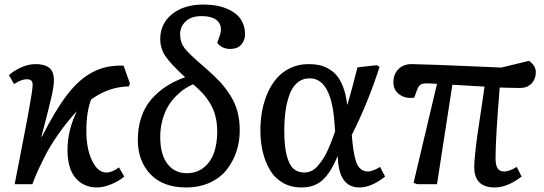

<svg xmlns="http://www.w3.org/2000/svg" viewBox="-20 -802 2369 836"><path d="M545.9 -438 541 -425.8Q453.6 -424.3 377 -369.1Q356 -315.9 356 -231.9Q356 -153.3 381.1 -102.1Q406.2 -50.8 442.9 -50.8Q467.8 -50.8 498 -73.2L521 -33.2Q497.1 -13.2 463.9 0.5Q430.7 14.2 402.8 14.2Q344.2 14.2 309.1 -26.9Q273.9 -67.9 273.9 -148.9Q273.9 -234.9 314.9 -317.9Q271 -271 233.6 -217.3Q196.3 -163.6 172.9 -116.7Q149.4 -69.8 138.7 -44.7Q127.9 -19.5 121.1 0H43.9Q49.3 -28.3 61.3 -89.8Q73.2 -151.4 82.5 -199Q91.8 -246.6 101.6 -299.1Q111.3 -351.6 116.7 -386.2Q122.1 -420.9 122.1 -432.1Q122.1 -445.3 116 -451.2Q109.9 -457 96.2 -457Q73.7 -457 41 -436L19 -475.1Q41.5 -495.1 73.2 -509Q105 -522.9 134.8 -522.9Q174.3 -522.9 194.6 -506.6Q214.8 -490.2 214.8 -452.1Q214.8 -426.8 203.6 -377.9Q192.4 -329.1 166.5 -230.5Q162.1 -214.8 160.2 -207L162.1 -206.1Q222.2 -324.7 273.9 -391.4Q325.7 -458 384.3 -488.5Q442.9 -519 518.1 -516.1Z M580.1 -192.9Q580.1 -247.1 595.5 -292.2Q610.8 -337.4 639.4 -370.1Q668 -402.8 704.3 -426.3Q740.7 -449.7 786.1 -465.8Q721.7 -524.9 699.7 -558.3Q677.7 -591.8 677.7 -631.8Q677.7 -698.7 729.2 -740.5Q780.8 -782.2 865.7 -782.2Q892.6 -782.2 917.7 -778.3Q942.9 -774.4 966.6 -764.6Q990.2 -754.9 1007.8 -740.7Q1025.4 -726.6 1036.1 -704.1Q1046.9 -681.6 1046.9 -653.8Q1046.9 -625 1029.8 -606.9Q1012.7 -588.9 982.9 -588.9Q946.3 -588.9 925.8 -615.2Q927.7 -621.6 931.4 -631.3Q935.1 -641.1 937 -646.7Q939 -652.3 940.4 -659.7Q941.9 -667 941.9 -673.8Q941.9 -701.2 920.2 -716.6Q898.4 -731.9 857.9 -731.9Q813 -731.9 788.6 -709Q764.2 -686 764.2 -652.8Q764.2 -618.2 783.4 -592.5Q802.7 -566.9 871.1 -508.8Q910.2 -475.1 935.8 -447.8Q961.4 -420.4 982.7 -387Q1003.9 -353.5 1013.9 -316.2Q1023.9 -278.8 1023.9 -233.9Q1023.9 -186.5 1009.8 -143.3Q995.6 -100.1 968 -64.2Q940.4 -28.3 894.5 -7.1Q848.6 14.2 790 14.2Q689.9 14.2 635 -43.5Q580.1 -101.1 580.1 -192.9ZM925.8 -229Q925.8 -265.1 918 -295.9Q910.2 -326.7 895 -351.6Q879.9 -376.5 862.5 -395.5Q845.2 -414.6 820.8 -435.1Q803.7 -427.7 786.4 -416.7Q769 -405.8 748.8 -386Q728.5 -366.2 713.4 -341.8Q698.2 -317.4 688 -281.7Q677.7 -246.1 677.7 -205.1Q677.7 -129.4 709 -88.6Q740.2 -47.9 793 -47.9Q836.9 -47.9 867.4 -72.5Q897.9 -97.2 911.9 -137.2Q925.8 -177.2 925.8 -229Z M1292 14.2Q1246.6 14.2 1211.4 -6.1Q1176.3 -26.4 1155.5 -61.5Q1134.8 -96.7 1124.3 -140.1Q1113.8 -183.6 1113.8 -233.9Q1113.8 -278.8 1121.6 -320.3Q1129.4 -361.8 1146 -398.9Q1162.6 -436 1187 -463.4Q1211.4 -490.7 1246.6 -506.8Q1281.7 -522.9 1323.7 -522.9Q1347.2 -522.9 1367.4 -519Q1387.7 -515.1 1409.2 -503.4Q1430.7 -491.7 1446.5 -472.9Q1462.4 -454.1 1474.6 -421.6Q1486.8 -389.2 1491.7 -346.2H1492.7Q1510.3 -404.8 1536.6 -508.8L1620.6 -518.1L1632.8 -511.2Q1584 -358.4 1511.7 -213.9L1514.6 -183.1Q1522 -109.9 1537.4 -82.5Q1552.7 -55.2 1583 -55.2Q1591.8 -55.2 1606.9 -61Q1622.1 -66.9 1634.8 -75.2L1656.7 -33.2Q1597.2 14.2 1544.9 14.2Q1454.1 14.2 1450.7 -121.1H1449.7Q1420.9 -52.2 1385.7 -19Q1350.6 14.2 1292 14.2ZM1305.7 -50.8Q1321.8 -50.8 1336.7 -58.1Q1351.6 -65.4 1364 -80.1Q1376.5 -94.7 1386.7 -110.1Q1397 -125.5 1407.2 -148.4Q1417.5 -171.4 1423.8 -188.2Q1430.2 -205.1 1439 -229L1437 -258.8Q1424.3 -460.9 1328.6 -460.9Q1296.9 -460.9 1274.4 -441.7Q1252 -422.4 1240 -388.4Q1228 -354.5 1222.9 -316.4Q1217.8 -278.3 1217.8 -232.9Q1217.8 -165.5 1228.5 -124.5Q1239.3 -83.5 1258.1 -67.1Q1276.9 -50.8 1305.7 -50.8Z M1949.7 -433.1 1882.8 0H1796.9L1780.8 -5.9L1882.8 -437Q1881.3 -437 1862.5 -438Q1843.8 -439 1836.9 -439Q1819.3 -439 1810.8 -433.1Q1802.2 -427.2 1795.9 -410.2L1783.7 -377Q1747.1 -371.1 1720 -390.1Q1692.9 -409.2 1692.9 -442.9Q1692.9 -479.5 1715.1 -501.2Q1737.3 -522.9 1772 -522.9Q1791.5 -522.9 1889.2 -519.3Q1986.8 -515.6 2074.7 -511.7L2162.6 -507.8L2283.7 -537.1Q2313 -516.1 2313 -487.8Q2313 -458 2294.4 -438.5Q2275.9 -418.9 2243.7 -418.9Q2226.1 -418.9 2192.1 -419.9Q2158.2 -420.9 2155.8 -420.9Q2137.7 -200.7 2137.7 -113.8Q2137.7 -82 2147 -68.6Q2156.2 -55.2 2175.8 -55.2Q2196.8 -55.2 2230 -75.2L2251 -33.2Q2189.5 14.2 2133.8 14.2Q2044.9 14.2 2044.9 -75.2Q2044.9 -97.7 2049.6 -140.4Q2054.2 -183.1 2059.3 -218.8Q2064.5 -254.4 2075 -323.7Q2085.4 -393.1 2089.8 -424.8Z"/></svg>

Font: Literata Book Medium
Style: Italic
Weight: 500
Italic angle: -3°
Designer: Latin by Veronika Burian and Jose Scaglione. Greek by Irene Vlachou. Cyrillic by Vera Evstafieva
Foundry: TypeTogether
Version: Version 1.003;PS 001.003;hotconv 1.0.88;makeotf.lib2.5.64775